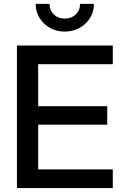

<svg xmlns="http://www.w3.org/2000/svg" viewBox="-20 -960 629 980"><path d="M66.4 0V-727.5H555.7V-632.3H174.8V-418H527.3V-323.7H174.8V-95.2H555.7V0ZM310.5 -798.8Q269 -798.8 235.4 -817.6Q201.7 -836.4 181.9 -868.4Q162.1 -900.4 162.1 -940.4H232.9Q232.9 -907.2 254.6 -886.2Q276.4 -865.2 310.5 -865.2Q344.7 -865.2 366.7 -886.2Q388.7 -907.2 388.7 -940.4H459.5Q459.5 -900.4 439.7 -868.4Q419.9 -836.4 386.2 -817.6Q352.5 -798.8 310.5 -798.8Z"/></svg>

Font: Inter Display Medium
Style: Regular
Weight: 500
Designer: Rasmus Andersson
Foundry: rsms
Version: Version 4.001;git-9221beed3